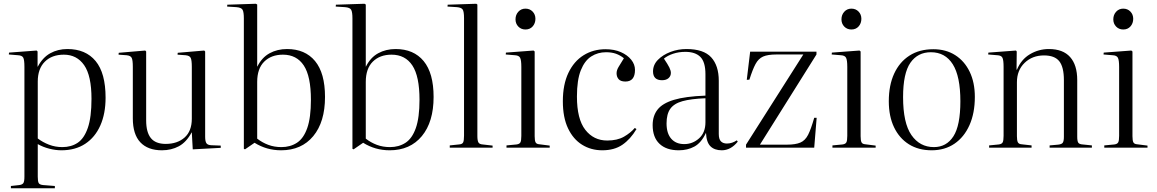

<svg xmlns="http://www.w3.org/2000/svg" viewBox="-20 -786 6161 1022"><path d="M38 216V204L83 199Q98 197 104 189Q110 181 110 154V-430Q110 -468 103.5 -479.5Q97 -491 76 -492L27 -496L28 -506L175 -517L180 -512V-431H181Q207 -480 247.5 -502.5Q288 -525 339 -525Q436 -525 489 -461Q542 -397 542 -266Q542 -181 514 -118Q486 -55 433.5 -20.5Q381 14 307 14Q276 14 242.5 5.5Q209 -3 181 -19V154Q181 178 185.5 187.5Q190 197 209 199L272 204V216ZM312 -3Q359 -3 393.5 -26Q428 -49 447.5 -105.5Q467 -162 467 -260Q467 -383 428 -439Q389 -495 320 -495Q256 -495 218.5 -457.5Q181 -420 181 -352V-49Q207 -29 240.5 -16Q274 -3 312 -3Z M842 14Q767 14 727 -28.5Q687 -71 687 -156V-430Q687 -466 681 -478Q675 -490 654 -492L611 -495L612 -505L753 -517L758 -512V-145Q758 -82 783 -51Q808 -20 862 -20Q924 -20 962.5 -54Q1001 -88 1001 -154V-430Q1001 -466 995 -478Q989 -490 968 -492L925 -495L926 -505L1067 -517L1072 -512V-58Q1072 -34 1078.5 -24Q1085 -14 1104 -13L1155 -11V1L1006 9L1001 -81H1000Q972 -29 932 -7.5Q892 14 842 14Z M1284 9 1278 6V-688Q1278 -721 1271.5 -733.5Q1265 -746 1238 -748L1189 -751L1190 -761L1342 -766L1349 -762V-432H1350Q1374 -480 1415 -502.5Q1456 -525 1508 -525Q1604 -525 1657 -461Q1710 -397 1710 -270Q1710 -137 1647.5 -61.5Q1585 14 1476 14Q1399 14 1335 -26ZM1478 -3Q1525 -3 1560.5 -26Q1596 -49 1615.5 -104.5Q1635 -160 1635 -255Q1635 -380 1597 -437.5Q1559 -495 1486 -495Q1424 -495 1386.5 -458Q1349 -421 1349 -350V-48Q1376 -27 1408 -15Q1440 -3 1478 -3Z M1862 9 1856 6V-688Q1856 -721 1849.5 -733.5Q1843 -746 1816 -748L1767 -751L1768 -761L1920 -766L1927 -762V-432H1928Q1952 -480 1993 -502.5Q2034 -525 2086 -525Q2182 -525 2235 -461Q2288 -397 2288 -270Q2288 -137 2225.5 -61.5Q2163 14 2054 14Q1977 14 1913 -26ZM2056 -3Q2103 -3 2138.5 -26Q2174 -49 2193.5 -104.5Q2213 -160 2213 -255Q2213 -380 2175 -437.5Q2137 -495 2064 -495Q2002 -495 1964.5 -458Q1927 -421 1927 -350V-48Q1954 -27 1986 -15Q2018 -3 2056 -3Z M2374 0V-12L2422 -17Q2440 -18 2445 -27.5Q2450 -37 2450 -64V-689Q2450 -724 2443 -735Q2436 -746 2412 -748L2362 -751L2363 -761L2515 -766L2521 -762V-62Q2521 -38 2526.5 -28Q2532 -18 2550 -17L2602 -11V0Z M2777 -629Q2754 -629 2739 -644.5Q2724 -660 2724 -683Q2724 -707 2739 -723.5Q2754 -740 2777 -740Q2800 -740 2815 -724.5Q2830 -709 2830 -686Q2830 -662 2815.5 -645.5Q2801 -629 2777 -629ZM2676 0V-12L2729 -17Q2745 -19 2750 -28Q2755 -37 2755 -63V-430Q2755 -466 2748.5 -478.5Q2742 -491 2721 -492L2672 -496L2673 -506L2820 -517L2826 -512V-61Q2826 -37 2831 -28Q2836 -19 2851 -18L2906 -11V0Z M3186 14Q3126 14 3078.5 -15.5Q3031 -45 3003.5 -103Q2976 -161 2976 -247Q2976 -336 3005.5 -398Q3035 -460 3086.5 -492Q3138 -524 3203 -524Q3250 -524 3285 -508.5Q3320 -493 3340 -468Q3360 -443 3360 -414Q3360 -352 3309 -352Q3284 -352 3273 -364.5Q3262 -377 3262 -396Q3262 -412 3272.5 -429.5Q3283 -447 3301 -476Q3281 -492 3258.5 -500Q3236 -508 3206 -508Q3162 -508 3127 -485.5Q3092 -463 3071.5 -411.5Q3051 -360 3051 -272Q3051 -152 3095.5 -95Q3140 -38 3212 -38Q3266 -38 3301.5 -58.5Q3337 -79 3359 -105L3368 -99Q3336 -45 3293 -15.5Q3250 14 3186 14Z M3593 14Q3527 14 3490.5 -20.5Q3454 -55 3454 -120Q3454 -169 3480 -202.5Q3506 -236 3567 -254.5Q3628 -273 3735 -277V-391Q3735 -456 3708 -483Q3681 -510 3628 -510Q3593 -510 3563 -500Q3533 -490 3514 -474Q3535 -443 3543 -426.5Q3551 -410 3551 -398Q3551 -381 3538.5 -370Q3526 -359 3504 -359Q3456 -359 3456 -406Q3456 -441 3482 -467.5Q3508 -494 3548.5 -509.5Q3589 -525 3634 -525Q3725 -525 3765.5 -481Q3806 -437 3806 -356V-73Q3806 -45 3817.5 -33.5Q3829 -22 3849 -22Q3864 -22 3877 -26.5Q3890 -31 3902 -39L3907 -32Q3870 14 3822 14Q3783 14 3761.5 -7.5Q3740 -29 3738 -79Q3713 -26 3676.5 -6Q3640 14 3593 14ZM3622 -19Q3667 -19 3701 -49.5Q3735 -80 3735 -135V-263Q3658 -260 3613 -247.5Q3568 -235 3548 -207Q3528 -179 3528 -129Q3528 -76 3553 -47.5Q3578 -19 3622 -19Z M3951 0V-16L4256 -496H4113Q4067 -496 4042 -485Q4017 -474 4001.5 -445Q3986 -416 3969 -362L3955 -361L3973 -511H4326V-496L4025 -16H4169Q4214 -16 4240 -27Q4266 -38 4281.5 -68.5Q4297 -99 4314 -159H4327L4314 0Z M4512 -629Q4489 -629 4474 -644.5Q4459 -660 4459 -683Q4459 -707 4474 -723.5Q4489 -740 4512 -740Q4535 -740 4550 -724.5Q4565 -709 4565 -686Q4565 -662 4550.5 -645.5Q4536 -629 4512 -629ZM4411 0V-12L4464 -17Q4480 -19 4485 -28Q4490 -37 4490 -63V-430Q4490 -466 4483.5 -478.5Q4477 -491 4456 -492L4407 -496L4408 -506L4555 -517L4561 -512V-61Q4561 -37 4566 -28Q4571 -19 4586 -18L4641 -11V0Z M4939 14Q4869 14 4818 -18Q4767 -50 4739 -108.5Q4711 -167 4711 -247Q4711 -332 4739.5 -394Q4768 -456 4821 -490Q4874 -524 4948 -524Q5015 -524 5064.5 -492.5Q5114 -461 5141.5 -404Q5169 -347 5169 -270Q5169 -184 5140.5 -120Q5112 -56 5060.5 -21Q5009 14 4939 14ZM4951 -3Q5018 -3 5055 -60.5Q5092 -118 5092 -247Q5092 -380 5051.5 -444Q5011 -508 4935 -508Q4865 -508 4826 -452Q4787 -396 4787 -269Q4787 -131 4831.5 -67Q4876 -3 4951 -3Z M5245 0V-12L5296 -17Q5312 -19 5317 -28Q5322 -37 5322 -63V-430Q5322 -466 5316 -478.5Q5310 -491 5289 -492L5240 -496L5241 -506L5388 -517L5392 -512L5391 -415H5393Q5416 -470 5462.5 -497.5Q5509 -525 5563 -525Q5638 -525 5676 -482.5Q5714 -440 5714 -360V-58Q5714 -35 5719.5 -26.5Q5725 -18 5744 -17L5792 -12V0H5567V-12L5612 -16Q5632 -18 5637.5 -27Q5643 -36 5643 -58V-360Q5643 -429 5618.5 -460Q5594 -491 5537 -491Q5475 -491 5434 -451.5Q5393 -412 5393 -348V-61Q5393 -38 5398 -28.5Q5403 -19 5418 -18L5471 -12V0Z M5959 -629Q5936 -629 5921 -644.5Q5906 -660 5906 -683Q5906 -707 5921 -723.5Q5936 -740 5959 -740Q5982 -740 5997 -724.5Q6012 -709 6012 -686Q6012 -662 5997.5 -645.5Q5983 -629 5959 -629ZM5858 0V-12L5911 -17Q5927 -19 5932 -28Q5937 -37 5937 -63V-430Q5937 -466 5930.5 -478.5Q5924 -491 5903 -492L5854 -496L5855 -506L6002 -517L6008 -512V-61Q6008 -37 6013 -28Q6018 -19 6033 -18L6088 -11V0Z"/></svg>

Font: Literata 72pt Light
Style: Regular
Weight: 300
Designer: Latin by Veronika Burian and Jose Scaglione. Greek by Irene Vlachou. Cyrillic by Vera Evstafieva.
Foundry: TypeTogether
Version: Version 3.002